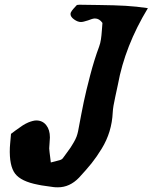

<svg xmlns="http://www.w3.org/2000/svg" viewBox="-20 -799 651 819"><path d="M610.8 -764.2Q562.5 -771.5 515.6 -774.2Q468.8 -776.9 403.8 -777.6Q338.9 -778.3 318.8 -778.8Q308.1 -778.8 306.2 -775.9Q304.7 -773.9 300 -769Q295.4 -764.2 292.7 -761Q290 -757.8 286.9 -753.7Q283.7 -749.5 282.2 -745.8Q280.8 -742.2 280.8 -738.8Q280.8 -727.1 296.1 -716.1Q311.5 -705.1 325.2 -705.1Q334.5 -705.1 355 -711.9Q375.5 -720.2 384.8 -720.2Q403.8 -720.2 417 -701.2Q416 -691.9 414.6 -669.9Q413.1 -647.9 410.6 -631.3Q408.2 -614.7 402.8 -600.1Q382.3 -545.4 364.5 -477.3Q346.7 -409.2 337.4 -364.7Q328.1 -320.3 313 -238.8Q310.5 -227.1 306.4 -215.8Q302.2 -204.6 293.5 -189.9Q284.7 -175.3 280.8 -169.2Q276.9 -163.1 263.2 -144.8Q249.5 -126.5 248 -124Q245.1 -119.6 237.8 -116.9Q230.5 -114.3 217 -111.1Q203.6 -107.9 196.8 -106Q195.8 -115.2 194.1 -128.2Q192.4 -141.1 191.4 -149.7Q190.4 -158.2 189.9 -166Q189.9 -173.3 191.4 -189Q192.9 -204.6 192.9 -212.9Q192.9 -245.6 177 -265.4Q161.1 -285.2 134.8 -285.2Q122.1 -285.2 101.1 -276.9Q88.4 -271.5 76.7 -263.9Q64.9 -256.3 48.1 -243.9Q31.2 -231.4 26.9 -228Q26.4 -219.2 25.1 -206.8Q23.9 -194.3 23.2 -185.3Q22.5 -176.3 22 -168.9Q19 -91.8 44.4 -58.3Q69.8 -24.9 142.1 -11.2Q154.3 -8.3 177 -5.4Q199.7 -2.4 208 -1Q214.8 0 227.1 0Q277.3 0 316.9 -41Q349.1 -75.7 370.6 -102.5Q392.1 -129.4 413.8 -164.8Q435.5 -200.2 447.3 -239Q459 -277.8 460.9 -319.8Q461.9 -342.8 471.7 -386Q481.4 -429.2 482.9 -438Q512.7 -602.1 610.8 -764.2Z"/></svg>

Font: Sonetni venez Italic
Style: Regular
Weight: 400
Italic angle: -14°
Designer: Alja Herlah
Foundry: Type Salon
Version: Version 1.000;hotconv 1.0.109;makeotfexe 2.5.65596